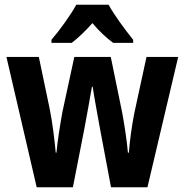

<svg xmlns="http://www.w3.org/2000/svg" viewBox="-20 -786 776 806"><path d="M436 -766H300C279 -726 229 -657 196 -619V-606H281C306 -625 337 -654 368 -689C397 -654 428 -626 455 -606H539V-619C503 -664 460 -722 436 -766ZM399 -250 446 0H599L728 -547H595L544 -312C533 -257 524 -188 521 -145H517C513 -193 502 -264 493 -313L445 -547H292L242 -316C232 -261 221 -191 217 -145H214C209 -199 200 -273 189 -327L143 -547H7L134 0H286L335 -250C343 -291 358 -377 366 -422H369C375 -380 391 -295 399 -250Z"/></svg>

Font: Noto Sans Armenian Condensed
Style: Regular
Weight: 400
Width: 3
Designer: Monotype Design Team
Foundry: Monotype Imaging Inc.
Version: Version 2.008